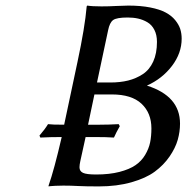

<svg xmlns="http://www.w3.org/2000/svg" viewBox="-20 -668 674 691"><path d="M345.2 -645Q372.1 -645 399.2 -646.5Q426.3 -647.9 441.9 -647.9Q486.3 -647.9 520.8 -641.1Q555.2 -634.3 576.2 -623Q597.2 -611.8 610.4 -595.7Q623.5 -579.6 628.7 -563.5Q633.8 -547.4 633.8 -528.8Q633.8 -476.6 598.9 -430.7Q564 -384.8 508.8 -359.9Q627.9 -322.3 627.9 -223.1Q627.9 -193.8 619.6 -164.6Q611.3 -135.3 590.1 -104.5Q568.8 -73.7 537.1 -50.3Q505.4 -26.9 453.1 -12Q400.9 2.9 335.9 2.9Q288.1 2.9 262 1.5Q235.8 0 208 0Q192.4 0 179.2 0.7Q166 1.5 160.2 2L154.8 2.9V0Q174.8 -56.6 202.1 -174.8Q161.1 -174.8 125 -172.9L122.1 -180.2Q141.6 -202.6 152.8 -221.2Q166 -219.2 210.9 -219.2L258.8 -444.8Q285.6 -569.8 292 -645L293.9 -647.9Q311 -645 345.2 -645ZM319.8 -328.1 296.9 -219.2H338.9Q371.1 -219.2 407.2 -221.2L411.1 -213.9Q397.9 -190.9 390.1 -172.9Q363.8 -174.8 320.8 -174.8H288.1L269 -87.9Q266.1 -74.7 266.1 -65.9Q266.1 -51.8 278.8 -45.9Q291.5 -40 326.2 -40Q374 -40 409.9 -49.3Q445.8 -58.6 467.5 -73.5Q489.3 -88.4 502.4 -110.6Q515.6 -132.8 520.3 -155.5Q524.9 -178.2 524.9 -206.1Q524.9 -261.2 489.3 -294.7Q453.6 -328.1 382.8 -328.1ZM369.1 -559.1 329.1 -371.1H377Q412.6 -371.1 441.2 -378.2Q469.7 -385.3 493.9 -401.1Q518.1 -417 531.5 -446.5Q544.9 -476.1 544.9 -517.1Q544.9 -542.5 535.6 -560.5Q526.4 -578.6 510.5 -587.9Q494.6 -597.2 477.3 -601.1Q460 -605 439.9 -605Q399.4 -605 387 -595.7Q374.5 -586.4 369.1 -559.1Z"/></svg>

Font: Linear Smooth
Style: Italic
Weight: 400
Designer: Philipp H. Poll, Flanker
Foundry: Philipp H. Poll, reworked by Flanker
Version: Version 1.061 | FøM Fix